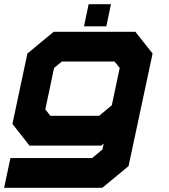

<svg xmlns="http://www.w3.org/2000/svg" viewBox="-32 -691 802 911"><path d="M-12.5 200 17.5 59H405L454 18.5L460 -10L448 0H108L27 -103L98 -437L222.5 -540H610.5L692 -437L578 97L453.5 200ZM207 -141.5H438L498.5 -191.5L536 -368.5L511.5 -399H261.5L224.5 -368.5L183 -172ZM366.5 -566 388.5 -671H494.5L472.5 -566Z"/></svg>

Font: Tourney Expanded Black
Style: Italic
Weight: 900
Width: 7
Italic angle: -12°
Designer: Tyler Finck
Foundry: Etcetera Type Co
Version: Version 1.010; ttfautohint (v1.8.3)